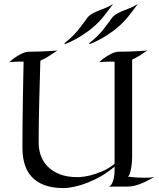

<svg xmlns="http://www.w3.org/2000/svg" viewBox="-20 -966 822 994"><path d="M277.8 -705.1Q258.3 -691.4 234.6 -676.3Q210.9 -661.1 189 -651.9Q187 -589.4 185.8 -538.1Q184.6 -486.8 183.3 -445.6Q182.1 -404.3 181.6 -372.6Q181.2 -340.8 180.7 -316.9Q179.7 -261.2 180.2 -231.9Q179.2 -197.3 189.9 -164.6Q200.7 -131.8 224.9 -106Q249 -80.1 288.1 -64.5Q327.1 -48.8 382.8 -48.8Q413.1 -49.8 445.8 -57.6Q473.6 -64.5 507.3 -78.1Q541 -91.8 573.2 -118.2V-646Q566.4 -647 559.1 -647Q551.8 -647 544.9 -647Q531.2 -647 517.8 -646.2Q504.4 -645.5 493.2 -644Q516.1 -664.6 533.9 -675.3Q551.8 -686 564.5 -691.4Q579.1 -697.3 589.8 -698.2Q599.1 -698.2 613.3 -698.5Q627.4 -698.7 643.3 -699.2Q659.2 -699.7 675.5 -700.4Q691.9 -701.2 705.8 -701.9Q719.7 -702.6 729.7 -703.4Q739.7 -704.1 743.2 -705.1Q726.1 -692.9 704.8 -679.4Q683.6 -666 664.1 -657.2V-153.8Q663.6 -129.9 661.1 -109.4Q658.7 -91.8 654.5 -75Q650.4 -58.1 642.1 -51.8Q669.4 -47.9 690.4 -46.9Q711.4 -45.9 727.1 -45.9Q754.9 -45.9 767.1 -47.9Q779.3 -49.8 780.8 -50.8Q757.8 -37.6 738.8 -28.1Q719.7 -18.6 702.9 -12.5Q686 -6.3 670.2 -3.2Q654.3 0 638.2 0H543Q554.2 -3.9 560.3 -17.1Q566.4 -30.3 569.3 -44.4Q572.8 -60.5 573.2 -80.1V-103Q521.5 -61 474.6 -38.6Q427.7 -16.1 391.1 -5.9Q348.6 6.3 311 7.8Q249.5 7.8 207.8 -8.5Q166 -24.9 140.9 -54.2Q115.7 -83.5 105.2 -124.5Q94.7 -165.5 96.2 -214.8Q95.7 -255.4 96.7 -316.9Q97.2 -369.6 98.4 -450.9Q99.6 -532.2 102.1 -647H80.1Q66.4 -647 52.7 -646.2Q39.1 -645.5 27.8 -644Q50.8 -664.6 68.6 -675.3Q86.4 -686 99.1 -691.4Q113.8 -697.3 125 -698.2Q134.3 -698.2 148.4 -698.5Q162.6 -698.7 178.5 -699.2Q194.3 -699.7 210.7 -700.4Q227.1 -701.2 241 -701.9Q254.9 -702.6 264.6 -703.4Q274.4 -704.1 277.8 -705.1ZM780.8 -50.8V-51.3H781.2Q781.7 -51.8 782.2 -51.8ZM565.9 -945.8Q552.7 -928.2 540.5 -912.1Q530.3 -898.4 519.5 -884.8Q508.8 -871.1 502 -863.8Q471.2 -830.1 438.5 -806.2Q405.8 -782.2 377.9 -766.6Q345.7 -748.5 314.9 -736.8Q314.5 -738.3 314.5 -739.7Q314.5 -742.7 314.9 -743.2Q339.8 -763.2 356 -779.3Q372.1 -795.4 384.8 -810.8Q397.5 -826.2 408.9 -842.3Q420.4 -858.4 436 -878.9Q447.8 -890.6 462.6 -898.2Q477.5 -905.8 494.6 -912.4Q511.7 -918.9 529.8 -926.5Q547.9 -934.1 565.9 -945.8ZM693.8 -945.8Q680.7 -928.2 668.5 -912.1Q658.2 -898.4 647.5 -884.8Q636.7 -871.1 629.9 -863.8Q599.1 -830.1 566.4 -806.2Q533.7 -782.2 505.9 -766.6Q473.6 -748.5 442.9 -736.8Q442.4 -738.3 442.4 -739.7Q442.4 -742.7 442.9 -743.2Q467.8 -763.2 483.9 -779.3Q500 -795.4 512.7 -810.8Q525.4 -826.2 536.9 -842.3Q548.3 -858.4 564 -878.9Q575.7 -890.6 590.8 -898.2Q606 -905.8 622.8 -912.4Q639.6 -918.9 657.7 -926.5Q675.8 -934.1 693.8 -945.8Z"/></svg>

Font: Quintessential
Style: Regular
Weight: 400
Designer: Astigmatic (AOETI)
Foundry: Astigmatic (AOETI)
Version: Version 1.000